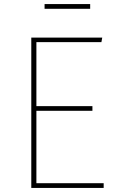

<svg xmlns="http://www.w3.org/2000/svg" viewBox="-20 -919 574 939"><path d="M421 -876V-899H198V-876ZM480 -735H133V0H487V-23H158V-377H432V-400H158V-713H476Z"/></svg>

Font: Glow Sans SC Normal Thin
Style: Regular
Weight: 100
Designer: Ryoko NISHIZUKA (kana, bopomofo & ideographs); Paul D. Hunt (Latin, Greek & Cyrillic); Sandoll Communications, Soo-young
Version: Version 0.93